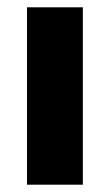

<svg xmlns="http://www.w3.org/2000/svg" viewBox="-20 -506 301 526"><path d="M54 0V-486H207V0Z"/></svg>

Font: Marine Company Thin
Style: Regular
Weight: 100
Designer: Rodrigo Fuenzalida
Foundry: fragTYPE
Version: Version 1.000